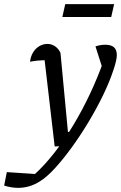

<svg xmlns="http://www.w3.org/2000/svg" viewBox="-105 -707 584 927"><path d="M-85 189 -72 124 64 133Q111 90 158 30Q205 -30 249 -103Q293 -176 330.5 -256Q368 -336 397 -418L399 -348L356 -483Q379 -491 404 -491Q431 -491 445 -479Q459 -467 459 -441Q459 -418 444 -373Q425 -314 393 -248Q361 -182 321.5 -116.5Q282 -51 240.5 6Q199 63 159.5 106Q120 149 87 169Q38 200 -17 200Q-50 200 -85 189ZM159 0 105 -463 130 -417Q91 -416 73 -414Q55 -412 40 -409Q43 -435 55 -454.5Q67 -474 85.5 -484.5Q104 -495 124 -495Q143 -495 160 -484Q177 -473 187 -452L223 -70H262L216 -2ZM196 -625 210 -687H446L432 -625Z"/></svg>

Font: Piazzolla Thin Medium
Style: Italic
Weight: 500
Italic angle: -11.3°
Version: Version 2.005